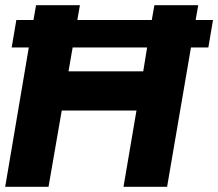

<svg xmlns="http://www.w3.org/2000/svg" viewBox="-24 -720 841 740"><path d="M21 -537H87L-4 0H163L214 -294H502L452 0H620L712 -537H779L797 -643H730L740 -700H571L561 -643H274L284 -700H115L105 -643H39ZM240 -445 256 -537H543L528 -445Z"/></svg>

Font: Jost*
Style: Bold Italic
Weight: 700
Italic angle: -10°
Version: Version 3.7